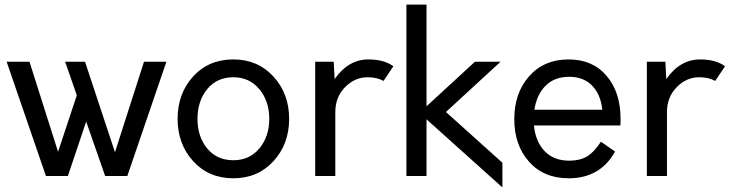

<svg xmlns="http://www.w3.org/2000/svg" viewBox="-20 -770 3192 840"><path d="M610 -500 483 -104 352 -500H265L316 -353L234 -106L109 -500H9L181 0H277L357 -238L440 0H537L708 -500Z M1001 10C1072.3 10 1130.8 -15 1176.5 -65C1222.2 -115 1245 -176.7 1245 -250C1245 -323.3 1222.2 -385 1176.5 -435C1130.8 -485 1072.3 -510 1001 -510C929 -510 870.3 -485.2 825 -435.5C779.7 -385.8 757 -324 757 -250C757 -176.7 779.7 -115 825 -65C870.3 -15 929 10 1001 10ZM1001 -69C953 -69 914.8 -86.2 886.5 -120.5C858.2 -154.8 844 -198 844 -250C844 -302 858.2 -345.3 886.5 -380C914.8 -414.7 953 -432 1001 -432C1047.7 -432 1085.5 -414.7 1114.5 -380C1143.5 -345.3 1158 -302 1158 -250C1158 -198.7 1143.7 -155.7 1115 -121C1086.3 -86.3 1048.3 -69 1001 -69Z M1592 -510C1533.3 -510 1484 -481.3 1444 -424L1440 -500H1359V0H1447V-280C1447 -323.3 1461.2 -359.5 1489.5 -388.5C1517.8 -417.5 1550.7 -432 1588 -432C1615.3 -432 1638.7 -426.7 1658 -416L1701 -480C1674.3 -500 1638 -510 1592 -510Z M2178 -58 1931 -280 2170 -500H2058L1846 -305V-750H1758V0H1846V-248L2178 50Z M2695 -250C2695 -327.3 2674.7 -390 2634 -438C2593.3 -486 2538 -510 2468 -510C2396 -510 2338.3 -485.5 2295 -436.5C2251.7 -387.5 2230 -325 2230 -249C2230 -173 2251.5 -110.8 2294.5 -62.5C2337.5 -14.2 2395.3 10 2468 10C2560 10 2627.7 -29 2671 -107L2609 -150C2589 -119.3 2568.7 -97.8 2548 -85.5C2527.3 -73.2 2501.7 -67 2471 -67C2425.7 -67 2389.7 -80.8 2363 -108.5C2336.3 -136.2 2320.7 -173.7 2316 -221H2694C2694.7 -227.7 2695 -237.3 2695 -250ZM2470 -434C2512 -434 2545.5 -421.2 2570.5 -395.5C2595.5 -369.8 2610.3 -334.7 2615 -290H2318C2324.7 -334 2341 -369 2367 -395C2393 -421 2427.3 -434 2470 -434Z M3043 -510C2984.3 -510 2935 -481.3 2895 -424L2891 -500H2810V0H2898V-280C2898 -323.3 2912.2 -359.5 2940.5 -388.5C2968.8 -417.5 3001.7 -432 3039 -432C3066.3 -432 3089.7 -426.7 3109 -416L3152 -480C3125.3 -500 3089 -510 3043 -510Z"/></svg>

Font: Orkney
Style: Regular
Weight: 400
Designer: Samuel Oakes and Alfredo Marco Pradil
Foundry: Alfredo Marco Pradil
Version: 1.0; ttfautohint (v1.5)